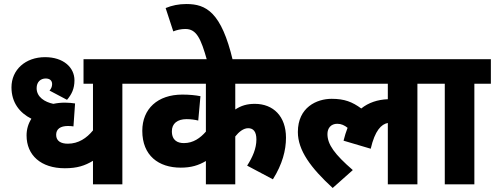

<svg xmlns="http://www.w3.org/2000/svg" viewBox="-20 -916 2459 954"><path d="M670 -500V-622H395V-500H442V-268C411 -230 370 -202 317 -202C283 -202 259 -215 259 -246C259 -275 280 -290 318 -290C328 -290 338 -289 345 -288L353 -402C342 -404 319 -406 303 -406C283 -406 264 -404 245 -400C202 -409 162 -434 162 -478C162 -509 182 -526 207 -526C227 -526 239 -516 239 -498C239 -485 233 -473 226 -466L313 -420C336 -447 350 -475 350 -517C350 -581 295 -632 204 -632C106 -632 37 -569 37 -482C37 -406 78 -355 136 -326C120 -301 112 -273 112 -243C112 -145 183 -80 302 -80C364 -80 402 -93 442 -117V0H588V-500Z M1444 -500V-622H657V-500H1003V-262C975 -230 940 -205 894 -205C865 -205 834 -216 834 -264C834 -302 861 -324 907 -324C929 -324 949 -321 965 -317L976 -438C952 -443 920 -446 886 -446C763 -446 687 -375 687 -266C687 -143 768 -83 878 -83C929 -83 966 -94 1003 -116V0H1149V-238C1167 -261 1190 -279 1213 -279C1238 -279 1254 -263 1254 -223C1254 -178 1235 -135 1208 -93L1336 -25C1383 -100 1401 -169 1401 -232C1401 -338 1338 -400 1246 -400C1207 -400 1178 -391 1149 -372V-500Z M1009 -615H1137C1080 -856 1004 -896 906 -896C868 -896 834 -889 803 -876L841 -760C858 -767 879 -772 901 -772C956 -772 978 -726 1009 -615Z M1430 -500H1907V-423C1856 -421 1811 -406 1775 -377C1730 -410 1691 -425 1628 -425C1554 -425 1460 -383 1460 -260C1460 -169 1524 -82 1633 18L1733 -71C1643 -149 1607 -198 1607 -250C1607 -279 1624 -301 1656 -301C1676 -301 1692 -293 1707 -281C1699 -261 1693 -240 1687 -217L1822 -177C1843 -268 1875 -299 1907 -305V0H2054V-500H2136V-622H1430Z M2337 -500H2419V-622H2122V-500H2190V0H2337Z"/></svg>

Font: Noto Sans SemiCondensed ExtraBold
Style: Italic
Weight: 800
Width: 4
Italic angle: -12°
Designer: Monotype Design Team
Foundry: Monotype Imaging Inc.
Version: Version 2.013